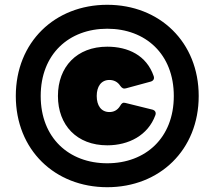

<svg xmlns="http://www.w3.org/2000/svg" viewBox="-20 -768 896 802"><path d="M428 14C647 14 810 -142 810 -367C810 -592 647 -748 428 -748C209 -748 46 -592 46 -367C46 -142 209 14 428 14ZM428 -86C268 -86 150 -192 150 -367C150 -542 268 -648 428 -648C588 -648 706 -542 706 -367C706 -192 588 -86 428 -86ZM428 -161C517 -161 598 -202 629 -287C633 -298 628 -307 617 -310L504 -338C494 -341 488 -337 482 -326C470 -306 453 -300 437 -300C402 -300 384 -328 384 -367C384 -406 402 -434 437 -434C454 -434 471 -427 482 -410C489 -400 496 -396 506 -399L609 -427C620 -430 626 -438 622 -450C592 -537 515 -573 428 -573C301 -573 222 -489 222 -367C222 -245 301 -161 428 -161Z"/></svg>

Font: LINE Seed Sans TH Heavy
Style: Regular
Weight: 900
Designer: Dalton Maag Ltd | Thai characters by Cadson Demak Co.,Ltd.
Foundry: Dalton Maag Ltd
Version: Version 1.003